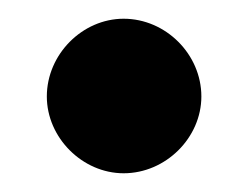

<svg xmlns="http://www.w3.org/2000/svg" viewBox="-20 -175 265 205"><path d="M112 10C157 10 195 -28 195 -72C195 -117 157 -155 112 -155C68 -155 30 -117 30 -72C30 -28 68 10 112 10Z"/></svg>

Font: Oakes Bold
Style: Regular
Weight: 700
Designer: Samuel Oakes
Foundry: Samuel Oakes
Version: Version 1.003;PS 001.003;hotconv 1.0.88;makeotf.lib2.5.64775